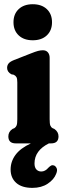

<svg xmlns="http://www.w3.org/2000/svg" viewBox="-20 -696 311 932"><path d="M139 -500.5Q96 -500.5 70.8 -524.2Q45.5 -548 45.5 -588Q45.5 -628 70.8 -651.8Q96 -675.5 139 -675.5Q182 -675.5 207.2 -651.8Q232.5 -628 232.5 -588Q232.5 -548 207.2 -524.2Q182 -500.5 139 -500.5ZM221 -415.5V-117Q221 -95.5 224.2 -87Q227.5 -78.5 235 -74L244 -70Q264 -56 264 -34Q264 0 228 0H217.5Q147.5 34.5 147.5 97.5Q147.5 117 156.8 126.8Q166 136.5 180.5 136.5Q199.5 136.5 215 118Q222 111 228 107.8Q234 104.5 241.5 107Q249.5 109.5 254.8 120Q260 130.5 252.5 148Q242 175.5 211.5 195.8Q181 216 137.5 216Q86 216 58.8 191.8Q31.5 167.5 31.5 127Q31.5 88 55.2 55.8Q79 23.5 130 0H56.5Q20.5 0 20.5 -34Q20.5 -56.5 40.5 -70L50 -74Q57 -78.5 60.5 -87Q64 -95.5 64 -117V-296Q64 -314 60 -321.2Q56 -328.5 47 -333L35 -335.5Q14.5 -347 14.5 -366.5Q14.5 -379 21.8 -388Q29 -397 48 -404.5L129.5 -436.5Q152 -445.5 164.5 -448.8Q177 -452 188 -452Q204 -452 212.5 -441.8Q221 -431.5 221 -415.5Z"/></svg>

Font: Fraunces 144pt SuperSoft
Style: Bold
Weight: 700
Version: Version 1.000;[b76b70a41]